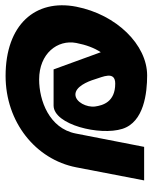

<svg xmlns="http://www.w3.org/2000/svg" viewBox="52 -600 559 704"><g transform="rotate(-90 332.0 -248.5)"><path d="M22 0H145C145 0 173 -145 194 -251C213 -348 315 -385 392 -385C487 -385 539 -318 526 -249C519 -213 508 -183 492 -159L429 -332H296C226 -331 185 -162 211 -80C236 0 344 11 407 11C519 11 630 -101 659 -249C688 -399 593 -508 405 -508C236 -508 99 -398 70 -249ZM293 -180C289 -210 309 -252 337 -252C365 -252 384 -210 393 -180C401 -153 425 -106 377 -106C309 -106 297 -152 293 -180Z"/></g></svg>

Font: Charger EcoBlack
Style: Obl
Weight: 1000
Designer: Jasper
Foundry: Cannot Into Space Fonts
Version: Version 1.1